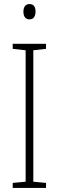

<svg xmlns="http://www.w3.org/2000/svg" viewBox="-20 -931 291 951"><path d="M126 -911C104 -911 96 -893 96 -873C96 -851 105 -835 126 -835C146 -835 156 -850 156 -874C156 -894 149 -911 126 -911ZM208 0V-25L145 -31V-682L208 -689V-714H43V-689L107 -682V-31L43 -25V0Z"/></svg>

Font: Noto Sans Gurmukhi UI Condensed ExtraLight
Style: Regular
Weight: 200
Width: 3
Designer: Jelle Bosma - Monotype Design Team
Foundry: Monotype Imaging Inc.
Version: Version 2.004